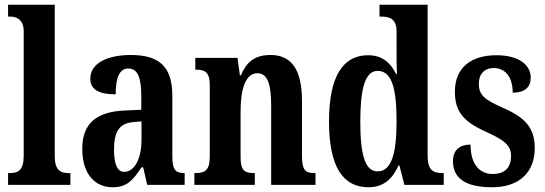

<svg xmlns="http://www.w3.org/2000/svg" viewBox="-20 -780 2301 810"><path d="M14 0H277V-50H268C234 -50 211 -63 211 -122V-760H14V-710H24C44 -710 80 -702 80 -648V-122C80 -63 57 -50 24 -50H14Z M454 10C516 10 540 -19 577 -74H584L601 0H759V-50H756C719 -50 707 -66 707 -121V-377C707 -502 648 -548 532 -548C436 -548 361 -515 361 -448C361 -403 396 -382 468 -382C468 -450 483 -491 521 -491C563 -491 576 -449 576 -374V-317L509 -314C387 -309 327 -260 327 -152C327 -42 384 10 454 10ZM504 -55C474 -55 461 -90 461 -147C461 -222 481 -260 543 -265L577 -268V-191C577 -111 548 -55 504 -55Z M800 0H1055V-50H1051C1015 -50 995 -58 995 -116V-312C995 -394 1012 -471 1066 -471C1111 -471 1124 -419 1124 -334V0H1311V-50H1307C1271 -50 1254 -59 1254 -121V-354C1254 -489 1208 -548 1121 -548C1054 -548 1020 -518 996 -462H992L982 -536H804V-486H808C843 -486 865 -477 865 -421V-119C865 -59 842 -50 805 -50H800Z M1534 10C1598 10 1636 -25 1661 -82H1665L1686 0H1852V-50H1845C1805 -50 1784 -64 1784 -125V-760H1581V-710H1588C1623 -710 1653 -702 1653 -646V-578C1653 -539 1653 -499 1655 -468H1651C1628 -514 1594 -547 1533 -547C1428 -547 1368 -460 1368 -267C1368 -75 1428 10 1534 10ZM1573 -57C1520 -57 1500 -127 1500 -267C1500 -405 1520 -481 1573 -481C1634 -481 1653 -405 1653 -268C1653 -134 1632 -57 1573 -57Z M2056 10C2173 10 2236 -55 2236 -156C2236 -250 2184 -289 2098 -327C2023 -360 2000 -380 2000 -427C2000 -468 2024 -493 2063 -493C2110 -493 2143 -457 2143 -389C2194 -389 2219 -412 2219 -453C2219 -501 2176 -547 2074 -547C1969 -547 1899 -496 1899 -393C1899 -301 1944 -262 2041 -219C2108 -188 2136 -166 2136 -122C2136 -76 2113 -46 2058 -46C2001 -46 1965 -90 1965 -170C1925 -170 1891 -152 1891 -100C1891 -33 1937 10 2056 10Z"/></svg>

Font: Noto Serif Khmer ExtraCondensed
Style: Bold
Weight: 700
Width: 2
Designer: Danh Hong and the Monotype Design Team
Foundry: Monotype Imaging Inc.
Version: Version 2.004